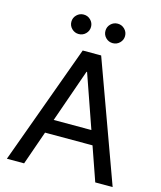

<svg xmlns="http://www.w3.org/2000/svg" viewBox="-134 -1029 942 1125"><g transform="rotate(15 337.0 -466.5)"><path d="M120.6 0H16.1L281.2 -727.5H393.1L657.7 0H552.2L338.4 -612.8H335ZM153.3 -290.5H520.5V-205.6H153.3ZM439.5 -814.5Q414.6 -814.5 397.2 -831.8Q379.9 -849.1 379.9 -873.5Q379.9 -897.9 397.2 -915.3Q414.6 -932.6 439.5 -932.6Q463.9 -932.6 481.4 -915.3Q499 -897.9 499 -873.5Q499 -849.1 481.4 -831.8Q463.9 -814.5 439.5 -814.5ZM232.9 -814.5Q208.5 -814.5 190.9 -831.8Q173.3 -849.1 173.3 -873.5Q173.3 -897.9 190.9 -915.3Q208.5 -932.6 232.9 -932.6Q257.8 -932.6 275.1 -915.3Q292.5 -897.9 292.5 -873.5Q292.5 -849.1 275.1 -831.8Q257.8 -814.5 232.9 -814.5Z"/></g></svg>

Font: Inter Cardless Tabular
Style: Regular
Weight: 400
Designer: Rasmus Andersson
Foundry: rsms
Version: Version 4.000;git-4fc901f